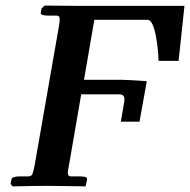

<svg xmlns="http://www.w3.org/2000/svg" viewBox="-20 -667 681 688"><path d="M641 -646 620 -449H548Q548 -465 545.5 -489.5Q543 -514 538.5 -538.5Q534 -563 526.5 -579.5Q519 -596 509 -596H318L281 -381H417Q427 -381 444.5 -380Q462 -379 479.5 -378Q497 -377 506 -376L480 -231H413L424 -296Q425 -301 425.5 -304.5Q426 -308 426 -311Q426 -329 407 -329H271L227 -74Q225 -65 224 -58.5Q223 -52 223 -47Q223 -35 234 -35H263Q273 -35 283 -33.5Q293 -32 292 -24L288 -5L286 1Q286 1 271 0.5Q256 0 233 0Q210 0 186 -0.5Q162 -1 145 -1Q125 -1 96.5 -0.5Q68 0 46.5 0.5Q25 1 25 1L18 -8L21 -24Q23 -35 52 -35H82Q93 -35 96.5 -44.5Q100 -54 104 -74L191 -572Q194 -590 194 -598Q194 -611 184 -611H154Q124 -611 126 -622L129 -637L140 -647L256 -646Z"/></svg>

Font: Libertinus Serif SemiBold
Style: Italic
Weight: 600
Italic angle: -11.5°
Designer: Philipp H. Poll, Khaled Hosny
Foundry: Caleb Maclennan
Version: Version 7.051;RELEASE